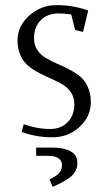

<svg xmlns="http://www.w3.org/2000/svg" viewBox="-20 -532 420 744"><path d="M47.9 -376Q47.9 -430.7 93 -471.4Q138.2 -512.2 199.2 -512.2Q263.7 -512.2 321.8 -491.2L301.8 -408.2L271 -416L255.9 -476.1Q229.5 -480 207 -480Q164.1 -480 137.9 -453.6Q111.8 -427.2 111.8 -383.8Q111.8 -358.4 124 -339.4Q136.2 -320.3 155.5 -308.6Q174.8 -296.9 198.2 -286.6Q221.7 -276.4 245.4 -264.4Q269 -252.4 288.3 -237.3Q307.6 -222.2 319.8 -196.3Q332 -170.4 332 -136.2Q332 -80.6 288.3 -40.3Q244.6 0 183.1 0Q119.6 0 64 -21L71.8 -50.8Q122.6 -32.2 174.8 -32.2Q216.8 -32.2 242.4 -58.8Q268.1 -85.4 268.1 -127.9Q268.1 -153.3 255.9 -172.4Q243.7 -191.4 224.4 -203.4Q205.1 -215.3 181.6 -225.6Q158.2 -235.8 134.5 -247.8Q110.8 -259.8 91.6 -274.9Q72.3 -290 60.1 -315.9Q47.9 -341.8 47.9 -376ZM120.1 40H184.1Q227.5 40 253.7 54.4Q279.8 68.8 279.8 100.1Q279.8 117.7 271.7 132.1Q263.7 146.5 247.6 157.7Q231.4 168.9 218.5 175.8Q205.6 182.6 184.1 191.9L171.9 163.1Q195.3 152.3 207.8 140.1Q220.2 127.9 220.2 107.9Q220.2 90.3 206.1 81.1Q191.9 71.8 168 71.8H120.1Z"/></svg>

Font: Gawaa
Style: Regular
Weight: 400
Designer: T. Christopher White
Version: Version 1.0